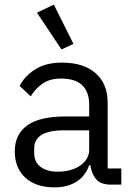

<svg xmlns="http://www.w3.org/2000/svg" viewBox="-20 -799 574 831"><path d="M460 0Q415 0 395.5 -24Q376 -48 371 -84H366Q349 -36 310 -12Q271 12 217 12Q135 12 89.5 -30Q44 -72 44 -144Q44 -217 97.5 -256Q151 -295 264 -295H366V-346Q366 -401 336 -430Q306 -459 244 -459Q197 -459 165.5 -438Q134 -417 113 -382L65 -427Q86 -469 132 -498.5Q178 -528 248 -528Q342 -528 394 -482Q446 -436 446 -354V-70H505V0ZM230 -56Q260 -56 285 -63Q310 -70 328 -83Q346 -96 356 -113Q366 -130 366 -150V-235H260Q191 -235 159.5 -215Q128 -195 128 -157V-136Q128 -98 155.5 -77Q183 -56 230 -56ZM140 -744 213 -779 298 -609 246 -585Z"/></svg>

Font: IBM Plex Sans Devanagari
Style: Regular
Weight: 400
Designer: Mike Abbink, Paul van der Laan, Pieter van Rosmalen, Erin McLaughlin
Foundry: Bold Monday
Version: Version 1.1